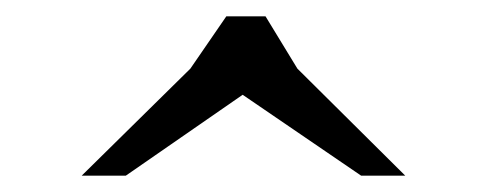

<svg xmlns="http://www.w3.org/2000/svg" viewBox="-20 -588 596 235"><path d="M257 -568H305L344 -504L476 -373H422L277 -472L134 -373H80L213 -504Z"/></svg>

Font: OpenDyslexic
Style: Regular
Weight: 400
Designer: Abbie Gonzalez
Version: Version 0.920;hotconv 1.0.109;makeotfexe 2.5.65596